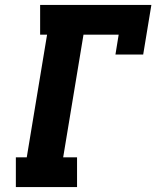

<svg xmlns="http://www.w3.org/2000/svg" viewBox="-20 -755 640 775"><path d="M44 0V-120H88L170 -615H142V-735H591L558 -535H446L459 -615H317L235 -120H291V0Z"/></svg>

Font: Iosevka Slab HvExObl
Style: Regular
Weight: 900
Width: 7
Italic angle: -9°
Monospace: yes
Designer: Belleve Invis
Foundry: Belleve Invis
Version: Version 11.1.1; ttfautohint (v1.8.3)